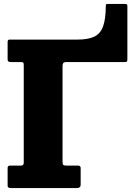

<svg xmlns="http://www.w3.org/2000/svg" viewBox="-20 -950 664 970"><path d="M84 -636.5H32.5Q18.5 -636.5 18.5 -649.5V-738.5Q18.5 -750 28 -750H371.5Q425.5 -750 456.5 -765Q487.5 -780 500.8 -816.8Q514 -853.5 514.5 -918Q514.5 -925 515.8 -927.5Q517 -930 524.5 -930H609.5Q616.5 -930 620 -928.5Q623.5 -927 623.5 -920V-651Q623.5 -642.5 621.2 -639.5Q619 -636.5 611.5 -636.5H313Q296 -636.5 296 -618V-133.5Q296 -121.5 299 -117.5Q302 -113.5 315 -113.5H373.5Q387.5 -113.5 387.5 -101.5V-17Q387.5 0 369 0H33Q18.5 0 18.5 -12V-102.5Q18.5 -113.5 32 -113.5H86.5Q100 -113.5 100 -128.5V-621.5Q100 -631.5 96.8 -634Q93.5 -636.5 84 -636.5Z"/></svg>

Font: Besley* Narrow Heavy
Style: Regular
Weight: 800
Width: 4
Designer: Owen Earl
Foundry: indestructible type*
Version: Version 3.000; ttfautohint (v1.8.3)